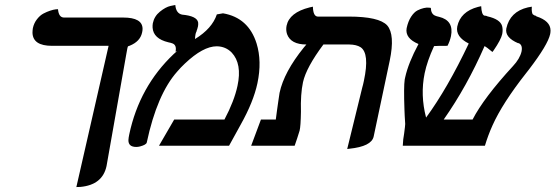

<svg xmlns="http://www.w3.org/2000/svg" viewBox="-20 -589 2245 776"><path d="M488.8 -360.8 410.6 82Q394.5 158.2 304.7 166.5Q296.4 167 288.6 167L418.9 -403.8H189.9Q113.3 -403.8 111.3 -456.1Q111.3 -465.3 112.8 -475.1Q117.2 -495.6 129.4 -511.2Q141.6 -526.9 155.5 -534.2Q169.4 -541.5 182.9 -545.9Q196.3 -550.3 205.6 -551.3L214.4 -551.8Q217.3 -518.6 238.3 -518.1H478Q555.7 -518.1 556.2 -472.7Q556.2 -464.8 554.2 -457Q546.4 -421.4 504.4 -404.3Q500.5 -402.8 497.6 -401.9Q495.6 -401.9 489.3 -363.8Q488.8 -361.8 488.8 -360.8Z M856.4 -530.8 881.3 -535.2Q984.4 -517.6 1017.1 -413.1Q1039.1 -341.3 1020.5 -252.9Q1004.4 -177.2 952.6 -85Q945.3 -71.3 929.2 -42.5Q913.1 -13.2 905.8 0H622.6L684.1 -106H887.2Q926.8 -180.7 939.9 -242.2Q959 -331.1 916.5 -376.5Q892.1 -401.4 856 -401.9Q800.8 -401.9 727.1 -332Q710.4 -316.4 696.3 -299.8Q614.7 -208 573.2 -13.2Q571.3 -3.9 545.9 2.9Q538.1 4.9 530.8 4.9Q498.5 4.9 499 -22.9Q499.5 -32.2 502.4 -45.9Q543.5 -239.3 682.1 -370.6Q689.5 -377.4 695.8 -382.8L689.5 -379.9Q694.8 -405.8 678.2 -413.1Q671.4 -416 660.6 -418Q599.6 -432.6 596.7 -477.5Q596.2 -486.3 597.7 -495.1Q603.5 -523.4 626.5 -542Q649.4 -560.5 668.9 -564.9L688.5 -568.8Q691.4 -534.7 716.3 -529.8Q775.9 -524.4 780.8 -498.5Q781.7 -490.7 780.3 -482.9Q777.3 -469.7 774.4 -463.9L775.4 -464.8Q771.5 -456.5 770.5 -452.1Q768.6 -442.9 768.1 -431.2Q837.4 -473.6 856.4 -530.8Z M1383.3 13.2 1444.3 -235.8Q1447.3 -245.6 1450.7 -262.2Q1474.6 -374 1437 -398.4Q1420.4 -408.7 1392.1 -409.2H1287.1Q1217.8 -316.4 1204.6 -256.8Q1194.3 -208.5 1196.3 -137.2Q1195.3 -77.6 1190.9 -61Q1188 -51.8 1181.2 -30.3Q1174.3 -9.3 1170.9 0H995.1L1034.7 -106H1094.7Q1095.7 -113.8 1099.6 -143.1Q1101.6 -155.8 1105 -181.2Q1108.9 -209.5 1109.9 -213.9Q1127.9 -297.9 1208 -397Q1212.9 -402.8 1218.3 -409.2Q1155.3 -409.2 1140.1 -451.2Q1134.8 -467.3 1138.2 -484.9Q1149.4 -538.6 1231.4 -559.1Q1231.4 -559.1 1244.6 -562Q1245.6 -522.9 1264.2 -522H1389.2Q1512.2 -522 1544.9 -486.3Q1577.1 -449.2 1555.2 -344.2L1490.2 -37.1Q1481.4 2.9 1391.6 12.2Q1391.6 12.2 1383.3 13.2Z M2203.6 -451.2Q2194.3 -408.2 2118.2 -308.6Q2113.8 -303.2 2106 -293Q2010.3 -171.4 1970.2 -81.5Q1952.1 -41 1939.9 0H1607.9Q1608.9 -26.9 1613.3 -48.8Q1617.7 -81.5 1617.7 -87.9Q1616.7 -99.6 1615.7 -120.6Q1615.2 -137.2 1614.7 -145Q1611.3 -239.3 1615.7 -267.6Q1616.7 -272.9 1617.7 -276.9Q1630.4 -334.5 1671.4 -411.1Q1616.2 -434.1 1623.5 -475.1Q1629.4 -502.9 1641.6 -521.5Q1653.8 -540 1667.2 -546.9Q1680.7 -553.7 1692.9 -556.4Q1705.1 -559.1 1713.4 -558.1L1721.2 -557.1Q1722.2 -532.7 1738.3 -525.9Q1745.1 -522.9 1754.4 -521Q1815.4 -506.3 1802.7 -442.9Q1798.3 -422.4 1788.6 -403.8Q1745.1 -403.8 1735.4 -402.8H1734.4Q1706.5 -342.3 1696.3 -293Q1678.2 -204.6 1702.1 -113.8Q1788.6 -231.9 1874.5 -413.1Q1820.3 -440.4 1828.1 -481.9Q1840.8 -542 1911.6 -561Q1924.3 -564 1924.8 -564Q1926.3 -529.8 1937.5 -525.9Q1939 -525.9 1942.4 -525.4Q1944.8 -524.9 1945.3 -524.9Q1946.3 -524.4 1947.8 -523.9Q1949.7 -522.9 1950.2 -522.9Q2001.5 -511.2 2009.3 -483.9Q2013.2 -469.2 2009.8 -451.2Q2004.9 -428.7 1975.1 -385.3Q1972.2 -381.3 1970.2 -378.9Q1944.3 -400.4 1938.5 -402.8Q1867.2 -239.7 1773.4 -106H1890.1Q1935.1 -193.4 2053.2 -321.8Q2081.1 -351.6 2087.9 -380.9Q2093.3 -408.2 2075.2 -415H2074.7V-414.1Q2019.5 -437.5 2026.4 -474.1Q2041 -542 2113.3 -559.1Q2113.3 -559.1 2129.4 -562Q2128.4 -548.3 2129.9 -540.8Q2131.3 -533.2 2133.3 -531.2Q2135.3 -529.3 2139.2 -527.3Q2139.6 -527.3 2139.6 -526.9Q2146 -525.4 2147.9 -523.9H2146L2147.9 -522.9Q2204.6 -504.4 2205.1 -466.3Q2205.1 -458.5 2203.6 -451.2Z"/></svg>

Font: Linux Libertine Slanted O
Style: Bold Slanted
Weight: 700
Designer: Philipp H. Poll
Foundry: Philipp H. Poll
Version: Version 5.0.0